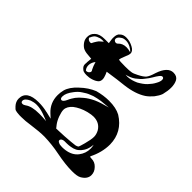

<svg xmlns="http://www.w3.org/2000/svg" viewBox="-120 -950 1166 1166"><g transform="rotate(-45 463.5 -367.0)"><path d="M382.8 -480.5C397.5 -469.7 410.2 -457 419.9 -441.4C430.7 -425.8 438.5 -412.1 443.4 -398.4C449.2 -386.7 454.1 -371.1 458 -351.6C461.9 -334 464.8 -314.5 465.8 -293.9L468.8 -262.7C460 -297.9 450.2 -328.1 439.5 -352.5C427.7 -377 415 -397.5 402.3 -412.1C389.6 -427.7 377 -440.4 365.2 -449.2C352.5 -458 338.9 -466.8 322.3 -473.6C305.7 -481.4 296.9 -489.3 296.9 -498C297.9 -505.9 303.7 -509.8 315.4 -509.8H317.4C335.9 -509.8 358.4 -500 382.8 -480.5ZM120.1 -688.5C102.5 -688.5 86.9 -681.6 73.2 -668.9C63.5 -660.2 57.6 -653.3 56.6 -648.4C54.7 -643.6 52.7 -631.8 51.8 -613.3V-597.7C51.8 -576.2 53.7 -549.8 58.6 -519.5C64.5 -478.5 67.4 -443.4 67.4 -414.1C66.4 -371.1 61.5 -327.1 52.7 -283.2C42 -229.5 37.1 -184.6 37.1 -148.4C37.1 -120.1 40 -99.6 46.9 -86.9C61.5 -60.5 81.1 -46.9 103.5 -46.9C122.1 -46.9 138.7 -53.7 153.3 -68.4C168 -82 174.8 -98.6 174.8 -117.2C174.8 -122.1 175.8 -125 175.8 -128.9C177.7 -130.9 178.7 -132.8 179.7 -132.8C223.6 -110.4 269.5 -98.6 315.4 -98.6C385.7 -99.6 440.4 -130.9 478.5 -192.4C492.2 -217.8 499 -250 499 -290C499 -322.3 494.1 -354.5 485.4 -386.7C472.7 -418 453.1 -448.2 425.8 -476.6C399.4 -505.9 373 -523.4 347.7 -530.3C332 -534.2 317.4 -536.1 302.7 -536.1C258.8 -536.1 222.7 -520.5 193.4 -489.3L170.9 -464.8L181.6 -509.8V-511.7C187.5 -536.1 190.4 -560.5 190.4 -585.9C190.4 -654.3 167 -688.5 120.1 -688.5ZM121.1 -628.9C116.2 -635.7 113.3 -642.6 113.3 -649.4C113.3 -658.2 118.2 -663.1 127 -663.1C140.6 -663.1 152.3 -651.4 163.1 -627.9C168 -613.3 170.9 -599.6 170.9 -585C170.9 -565.4 167 -543.9 159.2 -521.5C152.3 -502.9 146.5 -486.3 140.6 -473.6C140.6 -474.6 140.6 -475.6 140.6 -476.6C141.6 -478.5 141.6 -480.5 141.6 -481.4C142.6 -498 143.6 -514.6 143.6 -531.2V-536.1C143.6 -578.1 135.7 -609.4 121.1 -628.9ZM263.7 -448.2C283.2 -448.2 301.8 -437.5 318.4 -418C335 -396.5 348.6 -369.1 357.4 -335C362.3 -314.5 364.3 -299.8 364.3 -289.1C364.3 -254.9 350.6 -228.5 322.3 -211.9C307.6 -204.1 293 -200.2 279.3 -200.2C263.7 -200.2 242.2 -204.1 212.9 -211.9C190.4 -217.8 176.8 -222.7 171.9 -224.6C168 -228.5 165 -234.4 163.1 -243.2C160.2 -260.7 158.2 -290 155.3 -330.1L152.3 -398.4L170.9 -413.1C182.6 -421.9 198.2 -430.7 216.8 -437.5C236.3 -444.3 252 -448.2 263.7 -448.2ZM99.6 -266.6C98.6 -273.4 97.7 -283.2 97.7 -293.9C97.7 -307.6 99.6 -318.4 103.5 -324.2C106.4 -332 111.3 -335 116.2 -335C121.1 -335 125 -332 128.9 -327.1C131.8 -322.3 133.8 -315.4 133.8 -307.6V-304.7C133.8 -292 133.8 -281.2 134.8 -271.5C135.7 -262.7 137.7 -252 140.6 -240.2C144.5 -227.5 149.4 -217.8 156.2 -210C162.1 -202.1 170.9 -194.3 181.6 -187.5C193.4 -179.7 208 -173.8 224.6 -170.9C233.4 -169.9 239.3 -168.9 244.1 -168C230.5 -165 220.7 -164.1 214.8 -164.1C186.5 -164.1 162.1 -172.9 140.6 -189.5C118.2 -207 104.5 -232.4 99.6 -266.6Z M681.6 -332C686.5 -310.5 694.3 -291 707 -273.4C719.7 -256.8 732.4 -242.2 746.1 -232.4C759.8 -220.7 773.4 -211.9 786.1 -204.1C799.8 -196.3 810.5 -189.5 819.3 -182.6C828.1 -175.8 832 -169.9 832 -165C832 -162.1 831.1 -160.2 830.1 -158.2C827.1 -154.3 823.2 -152.3 816.4 -152.3C806.6 -152.3 793.9 -156.2 780.3 -164.1C764.6 -171.9 751 -182.6 736.3 -196.3C721.7 -210 710 -227.5 698.2 -248C688.5 -269.5 681.6 -292 680.7 -314.5ZM781.2 -499C778.3 -502 776.4 -505.9 776.4 -510.7C776.4 -515.6 778.3 -520.5 781.2 -523.4C784.2 -527.3 789.1 -529.3 793.9 -529.3C803.7 -528.3 812.5 -522.5 820.3 -509.8C827.1 -502 830.1 -490.2 830.1 -475.6C830.1 -462.9 826.2 -449.2 819.3 -436.5C812.5 -423.8 805.7 -415 797.9 -409.2C801.8 -422.9 803.7 -434.6 803.7 -445.3C803.7 -467.8 795.9 -486.3 781.2 -499ZM562.5 -532.2C573.2 -532.2 585 -529.3 596.7 -522.5C601.6 -519.5 604.5 -516.6 607.4 -515.6C597.7 -512.7 588.9 -509.8 581.1 -506.8C573.2 -503.9 566.4 -500 561.5 -498C556.6 -494.1 552.7 -493.2 549.8 -492.2H547.9C543 -492.2 539.1 -495.1 534.2 -500C530.3 -504.9 528.3 -510.7 528.3 -515.6C528.3 -518.6 529.3 -521.5 532.2 -522.5C541 -529.3 551.8 -532.2 562.5 -532.2ZM671.9 -613.3C668.9 -614.3 668 -618.2 668 -623C668 -627.9 669.9 -633.8 672.9 -638.7C676.8 -643.6 680.7 -646.5 684.6 -646.5H687.5C688.5 -645.5 690.4 -644.5 692.4 -642.6C695.3 -642.6 699.2 -639.6 704.1 -636.7C709 -633.8 713.9 -629.9 716.8 -625C719.7 -620.1 723.6 -614.3 725.6 -605.5C729.5 -597.7 730.5 -588.9 730.5 -580.1V-575.2C730.5 -572.3 730.5 -569.3 729.5 -567.4C721.7 -577.1 714.8 -585 710 -589.8C704.1 -594.7 695.3 -600.6 683.6 -607.4ZM745.1 -574.2C745.1 -602.5 739.3 -623 725.6 -637.7C713.9 -652.3 697.3 -659.2 678.7 -659.2C666 -659.2 654.3 -656.2 643.6 -649.4C631.8 -641.6 623 -632.8 616.2 -622.1C610.4 -611.3 606.4 -597.7 605.5 -580.1L602.5 -547.9L571.3 -550.8C568.4 -550.8 565.4 -550.8 561.5 -550.8C558.6 -551.8 555.7 -551.8 554.7 -551.8C547.9 -551.8 542 -550.8 538.1 -548.8C535.2 -547.9 530.3 -543.9 525.4 -539.1C519.5 -533.2 515.6 -527.3 514.6 -521.5C512.7 -516.6 511.7 -507.8 511.7 -497.1C511.7 -482.4 513.7 -468.8 518.6 -454.1C523.4 -439.5 529.3 -428.7 537.1 -419.9C543.9 -413.1 552.7 -410.2 563.5 -410.2C572.3 -410.2 583 -413.1 595.7 -418L613.3 -425.8L619.1 -384.8C622.1 -367.2 626 -335.9 630.9 -292C637.7 -235.4 652.3 -190.4 674.8 -156.2C684.6 -141.6 697.3 -128.9 712.9 -115.2C728.5 -103.5 744.1 -93.8 758.8 -88.9C782.2 -83 802.7 -80.1 821.3 -80.1C842.8 -80.1 860.4 -84 875 -91.8C889.6 -100.6 896.5 -114.3 896.5 -134.8C896.5 -167 870.1 -192.4 817.4 -210C791 -217.8 773.4 -225.6 762.7 -234.4C752.9 -243.2 743.2 -257.8 732.4 -279.3C723.6 -295.9 718.8 -308.6 717.8 -317.4C715.8 -326.2 714.8 -343.8 714.8 -368.2C714.8 -403.3 715.8 -421.9 718.8 -424.8H720.7C724.6 -424.8 736.3 -420.9 755.9 -413.1C773.4 -405.3 786.1 -401.4 793.9 -401.4H794.9C807.6 -401.4 819.3 -410.2 829.1 -428.7C839.8 -448.2 844.7 -467.8 844.7 -488.3C844.7 -503.9 840.8 -517.6 831.1 -527.3C823.2 -539.1 808.6 -543.9 788.1 -543.9C781.2 -543.9 775.4 -543.9 771.5 -543L745.1 -539.1Z"/></g></svg>

Font: Puffy Slushy
Style: Regular
Weight: 400
Designer: Intuisi Creative
Foundry: Intuisi Creative
Version: Version 001.000